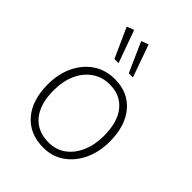

<svg xmlns="http://www.w3.org/2000/svg" viewBox="-214 -864 985 985"><g transform="rotate(45 278.0 -371.5)"><path d="M286 -502Q382 -502 438 -436Q494 -370 494 -256Q494 -181 466 -121.5Q438 -62 388.5 -27.5Q339 7 275 7Q175 7 118 -59Q61 -125 61 -239Q61 -314 89 -373.5Q117 -433 167.5 -467.5Q218 -502 286 -502ZM275 -31Q328 -31 367.5 -59.5Q407 -88 429.5 -139Q452 -190 452 -256Q452 -356 408 -410Q364 -464 287 -464Q232 -464 190.5 -435Q149 -406 126.5 -355.5Q104 -305 104 -239Q104 -139 149 -85Q194 -31 275 -31ZM315 -573 243 -735 282 -750 345 -573ZM211 -573 138 -735 177 -750 241 -573Z"/></g></svg>

Font: Livvic ExtraLight
Style: Regular
Weight: 275
Designer: Jacques Le Bailly, Baron von Fonthausen
Version: Version 1.001; ttfautohint (v1.8.2)